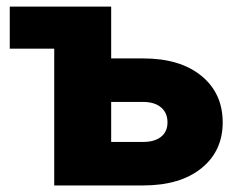

<svg xmlns="http://www.w3.org/2000/svg" viewBox="-20 -566 734 586"><path d="M9.8 -417.5V-545.9H319.3V-387.7H416.5Q529.8 -387.7 594.7 -334.5Q659.7 -281.2 659.7 -192.4Q659.7 -105 594.7 -52.5Q529.8 0 416.5 0H145.5V-417.5ZM319.3 -254.9V-132.8H416.5Q451.7 -132.8 471.4 -148.4Q491.2 -164.1 491.2 -192.4Q491.2 -221.7 471.4 -238.3Q451.7 -254.9 416.5 -254.9Z"/></svg>

Font: Inter Extra Bold
Style: Regular
Weight: 800
Designer: Rasmus Andersson
Foundry: rsms
Version: Version 4.000;git-3c8e0fc